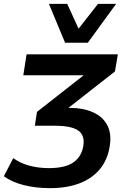

<svg xmlns="http://www.w3.org/2000/svg" viewBox="-43 -785 674 997"><path d="M218 192Q142 192 79.5 176Q17 160 -23 130L26 36Q59 61 107 74.5Q155 88 210 88Q296 88 338.5 58Q381 28 390 -29Q398 -84 362 -108Q326 -132 243 -132H138L149 -204L441 -433L427 -394H78L95 -503H569L554 -414L287 -205L260 -225H315Q389 -225 440 -202Q491 -179 514 -135Q537 -91 527 -27Q516 45 475 94Q434 143 368.5 167.5Q303 192 218 192ZM295 -563 211 -765H306L365 -636L466 -765H560L413 -563Z"/></svg>

Font: Nunito Sans 6pt
Style: Bold Italic
Weight: 700
Italic angle: -9°
Version: Version 3.101;gftools[0.9.27]